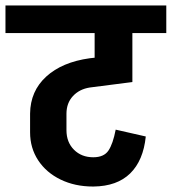

<svg xmlns="http://www.w3.org/2000/svg" viewBox="-55 -673 628 702"><path d="M273 -353Q235 -347 211.5 -321.5Q188 -296 188 -257V-197Q188 -153 215.5 -125.5Q243 -98 286 -98Q325 -98 341.5 -122.5Q358 -147 368 -199L478 -174Q469 -86 421 -39Q373 8 287 9H286H285Q219 9 166.5 -16.5Q114 -42 84.5 -87Q55 -132 55 -189V-258Q56 -340 114 -393Q172 -446 273 -460L291 -462V-552H-35V-653H553V-552H429V-373Z"/></svg>

Font: Akshar SemiBold
Style: Regular
Weight: 600
Designer: Tall Chai
Foundry: Tall Chai
Version: Version 1.000